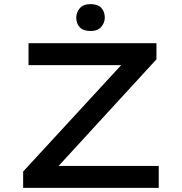

<svg xmlns="http://www.w3.org/2000/svg" viewBox="-20 -909 879 929"><path d="M92 0V-79L584 -613L618 -594H118V-700H737V-622L246 -87L212 -106H748V0ZM418 -759Q383 -759 366 -777Q349 -795 349 -824Q349 -849 366 -869Q383 -889 418 -889Q453 -889 470 -871Q487 -853 487 -824Q487 -799 470 -779Q453 -759 418 -759Z"/></svg>

Font: Lexend Tera
Style: Regular
Weight: 400
Designer: Bonnie Shaver-Troup, Thomas Jockin
Foundry: Lexend
Version: Version 1.007